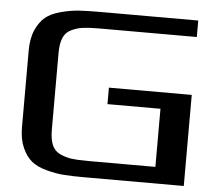

<svg xmlns="http://www.w3.org/2000/svg" viewBox="-52 -801 969 859"><g transform="rotate(5 432.0 -371.5)"><path d="M60 -199V-544Q60 -598 77 -636Q94 -674 119 -694.5Q144 -715 187 -726.5Q230 -738 267 -740.5Q304 -743 360 -743H804V-669H367Q321 -669 294 -665.5Q267 -662 241.5 -650Q216 -638 205 -612Q194 -586 194 -544V-199Q194 -157 205 -131Q216 -105 241.5 -93Q267 -81 294 -77.5Q321 -74 367 -74H670V-335H432V-409H804V0H360Q304 0 267 -2.5Q230 -5 187 -16.5Q144 -28 119 -48.5Q94 -69 77 -107Q60 -145 60 -199Z"/></g></svg>

Font: Aneo
Style: Regular
Weight: 400
Designer: Anastasios Pappas
Foundry: Anastasios Pappas
Version: Version 1.000